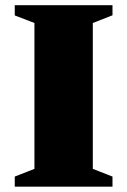

<svg xmlns="http://www.w3.org/2000/svg" viewBox="-20 -702 478 722"><path d="M403 -38V0H35.5V-38L109.5 -67V-615.5L35.5 -644V-682.5H403V-644.5L329 -615.5V-67Z"/></svg>

Font: Newsreader ExtraBold
Style: Regular
Weight: 800
Designer: Hugues Gentile
Foundry: Production Type
Version: Version 1.003